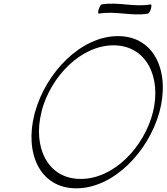

<svg xmlns="http://www.w3.org/2000/svg" viewBox="-20 -1009 904 1042"><path d="M516 -935C609 -951 691 -920 783 -935C788 -936 795 -948 799 -961C803 -975 803 -985 798 -985C706 -969 624 -1000 531 -985C527 -984 520 -972 516 -959C511 -945 512 -935 516 -935ZM845 -400C904 -615 822 -813 620 -813C419 -813 229 -615 170 -400C169 -398 168 -396 168 -393C112 -181 194 13 394 13C596 13 785 -185 845 -400ZM205 -400C206 -402 206 -404 206 -407C256 -594 419 -763 596 -763C775 -763 857 -590 810 -400C762 -210 597 -37 418 -38C239 -37 157 -210 205 -400Z"/></svg>

Font: Nupuram Thin Italic
Style: Regular
Weight: 100
Designer: Santhosh Thottingal (santhosh.thottingal@gmail.com)
Foundry: SMC
Version: Version 1.000